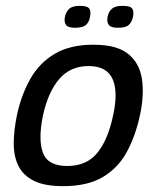

<svg xmlns="http://www.w3.org/2000/svg" viewBox="-20 -631 536 657"><path d="M196 6Q133 6 96.5 -12Q60 -30 43.5 -62.5Q27 -95 27 -139.5Q27 -184 38 -237Q53 -307 84 -361.5Q115 -416 167.5 -447Q220 -478 299 -478Q379 -478 418 -447Q457 -416 465.5 -361.5Q474 -307 459 -237Q444 -167 414.5 -112Q385 -57 332.5 -25.5Q280 6 196 6ZM210 -63Q277 -63 313.5 -108.5Q350 -154 367 -236Q385 -317 365 -361Q345 -405 283 -405Q221 -405 183 -361Q145 -317 127 -236Q110 -153 127 -108Q144 -63 210 -63ZM288 -573Q285 -555 274 -545.5Q263 -536 237 -536Q213 -536 206 -545.5Q199 -555 202 -573Q206 -592 217.5 -601.5Q229 -611 253 -611Q279 -611 285.5 -601.5Q292 -592 288 -573ZM435 -573Q431 -555 420.5 -545.5Q410 -536 383 -536Q360 -536 352.5 -545.5Q345 -555 348 -573Q352 -592 363.5 -601.5Q375 -611 399 -611Q426 -611 432.5 -601.5Q439 -592 435 -573Z"/></svg>

Font: Glory Medium
Style: Italic
Weight: 500
Italic angle: -12°
Version: Version 1.011